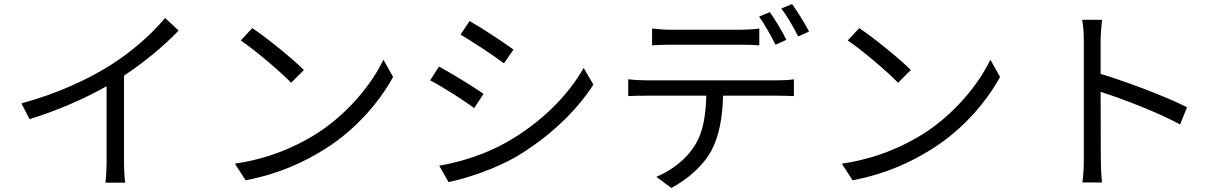

<svg xmlns="http://www.w3.org/2000/svg" viewBox="-20 -872 6040 949"><path d="M86 -361 126 -283C265 -326 402 -386 507 -446V-76C507 -38 504 12 501 31H599C595 11 593 -38 593 -76V-498C695 -566 787 -642 863 -721L796 -783C727 -700 627 -613 523 -548C412 -478 259 -408 86 -361Z M1227 -733 1170 -672C1244 -622 1369 -515 1419 -463L1482 -526C1426 -582 1298 -686 1227 -733ZM1141 -63 1194 19C1360 -12 1487 -73 1587 -136C1738 -231 1855 -367 1923 -492L1875 -577C1817 -454 1695 -306 1541 -209C1446 -150 1316 -89 1141 -63Z M2301 -768 2256 -701C2315 -667 2423 -595 2471 -559L2518 -627C2475 -659 2360 -735 2301 -768ZM2151 -53 2197 28C2290 9 2428 -38 2529 -96C2688 -190 2827 -319 2913 -454L2865 -536C2784 -395 2652 -265 2486 -170C2385 -112 2261 -72 2151 -53ZM2150 -543 2106 -475C2166 -444 2275 -374 2324 -338L2370 -408C2326 -440 2209 -511 2150 -543Z M3203 -731V-648C3229 -650 3262 -651 3295 -651C3352 -651 3585 -651 3640 -651C3669 -651 3704 -650 3733 -648V-731C3704 -727 3669 -725 3640 -725C3585 -725 3352 -725 3294 -725C3262 -725 3232 -728 3203 -731ZM3785 -812 3732 -790C3759 -752 3793 -692 3813 -651L3867 -675C3847 -716 3810 -777 3785 -812ZM3895 -852 3842 -830C3871 -792 3903 -736 3925 -692L3979 -716C3960 -753 3921 -816 3895 -852ZM3085 -480V-397C3112 -399 3141 -399 3171 -399H3471C3468 -304 3457 -220 3413 -151C3374 -88 3302 -30 3224 2L3298 57C3383 13 3459 -59 3495 -125C3535 -200 3551 -291 3554 -399H3826C3850 -399 3882 -398 3904 -397V-480C3880 -476 3847 -475 3826 -475C3773 -475 3229 -475 3171 -475C3140 -475 3112 -477 3085 -480Z M4227 -733 4170 -672C4244 -622 4369 -515 4419 -463L4482 -526C4426 -582 4298 -686 4227 -733ZM4141 -63 4194 19C4360 -12 4487 -73 4587 -136C4738 -231 4855 -367 4923 -492L4875 -577C4817 -454 4695 -306 4541 -209C4446 -150 4316 -89 4141 -63Z M5337 -88C5337 -51 5335 -2 5330 30H5427C5423 -3 5421 -57 5421 -88L5420 -418C5531 -383 5704 -316 5813 -257L5847 -342C5742 -395 5552 -467 5420 -507V-670C5420 -700 5424 -743 5427 -774H5329C5335 -743 5337 -698 5337 -670C5337 -586 5337 -144 5337 -88Z"/></svg>

Font: Source Han Sans JP
Style: Regular
Weight: 400
Designer: Ryoko NISHIZUKA 西塚涼子 (kana, bopomofo & ideographs); Paul D. Hunt (Latin, Greek & Cyrillic); Sandoll Communications 산돌커뮤니
Foundry: Adobe
Version: Version 2.004;hotconv 1.0.118;makeotfexe 2.5.65603